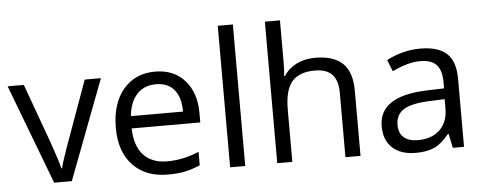

<svg xmlns="http://www.w3.org/2000/svg" viewBox="-50 -888 2586 1027"><g transform="rotate(-5 1242.5 -375.0)"><path d="M203.1 0 0 -535.2H86.9L202.1 -217.8Q241.2 -106.4 248 -73.2H252Q257.3 -99.1 285.9 -180.4Q314.5 -261.7 414.1 -535.2H501L297.9 0Z M813 9.8Q694.3 9.8 625.7 -62.5Q557.1 -134.8 557.1 -263.2Q557.1 -392.6 620.8 -468.8Q684.6 -544.9 792 -544.9Q892.6 -544.9 951.2 -478.8Q1009.8 -412.6 1009.8 -304.2V-252.9H641.1Q643.6 -158.7 688.7 -109.9Q733.9 -61 815.9 -61Q902.3 -61 986.8 -97.2V-24.9Q943.8 -6.3 905.5 1.7Q867.2 9.8 813 9.8ZM791 -477.1Q726.6 -477.1 688.2 -435.1Q649.9 -393.1 643.1 -318.8H922.9Q922.9 -395.5 888.7 -436.3Q854.5 -477.1 791 -477.1Z M1229 0H1147.9V-759.8H1229Z M1767.1 0V-346.2Q1767.1 -411.6 1737.3 -443.8Q1707.5 -476.1 1644 -476.1Q1559.6 -476.1 1520.8 -430.2Q1481.9 -384.3 1481.9 -279.8V0H1400.9V-759.8H1481.9V-529.8Q1481.9 -488.3 1478 -460.9H1482.9Q1506.8 -499.5 1551 -521.7Q1595.2 -543.9 1651.9 -543.9Q1750 -543.9 1799.1 -497.3Q1848.1 -450.7 1848.1 -349.1V0Z M2343.8 0 2327.6 -76.2H2323.7Q2283.7 -25.9 2243.9 -8.1Q2204.1 9.8 2144.5 9.8Q2064.9 9.8 2019.8 -31.2Q1974.6 -72.3 1974.6 -147.9Q1974.6 -310.1 2233.9 -317.9L2324.7 -320.8V-354Q2324.7 -417 2297.6 -447Q2270.5 -477.1 2210.9 -477.1Q2144 -477.1 2059.6 -436L2034.7 -498Q2074.2 -519.5 2121.3 -531.7Q2168.5 -543.9 2215.8 -543.9Q2311.5 -543.9 2357.7 -501.5Q2403.8 -459 2403.8 -365.2V0ZM2160.6 -57.1Q2236.3 -57.1 2279.5 -98.6Q2322.8 -140.1 2322.8 -214.8V-263.2L2241.7 -259.8Q2145 -256.3 2102.3 -229.7Q2059.6 -203.1 2059.6 -147Q2059.6 -103 2086.2 -80.1Q2112.8 -57.1 2160.6 -57.1Z"/></g></svg>

Font: f01947593
Style: Regular
Weight: 400
Foundry: Ascender Corporation
Version: Version 1.10